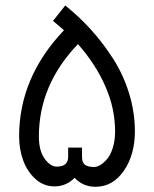

<svg xmlns="http://www.w3.org/2000/svg" viewBox="-20 -678 570 711"><path d="M268.6 -514.6Q124 -363.8 124 -172.9Q124 -119.6 145.3 -90.3Q166.5 -61 189.9 -61Q232.4 -61 232.4 -97.2V-131.3H283.7V-97.2Q283.7 -76.2 294.7 -67.9Q305.7 -59.6 328.6 -59.6Q338.9 -59.6 351.3 -66.9Q363.8 -74.2 376.5 -88.9Q389.2 -103.5 397.7 -130.6Q406.2 -157.7 406.2 -191.4Q406.2 -277.3 369.4 -360.1Q332.5 -442.9 268.6 -514.6ZM479.5 -191.4Q479.5 -104.5 438.5 -45.4Q397.5 13.7 333.5 13.7Q287.6 13.7 256.3 -19.5Q225.1 12.2 182.1 12.2Q141.6 12.2 111.1 -15.4Q80.6 -43 65.7 -84.5Q50.8 -126 50.8 -172.9Q50.8 -391.6 216.8 -565.9Q204.1 -577.6 176.3 -600.6L221.7 -657.7Q273.4 -616.2 317.6 -567.4Q361.8 -518.6 399.4 -459.7Q437 -400.9 458.3 -331.5Q479.5 -262.2 479.5 -191.4Z"/></svg>

Font: AzarMehrMonospaced
Style: SerifBold
Weight: 1
Designer: Amin Abedi
Version: Version 1.00